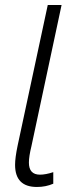

<svg xmlns="http://www.w3.org/2000/svg" viewBox="-20 -734 282 764"><path d="M192 -3V-49Q162 -39 139 -39Q95 -39 95 -87Q95 -111 105 -152L225 -714H170L50 -154Q40 -106 40 -78Q40 10 127 10Q162 10 192 -3Z"/></svg>

Font: Noto Sans UI SemiCondensed Light
Style: Italic
Weight: 300
Width: 4
Designer: Monotype Design Team
Foundry: Monotype Imaging Inc.
Version: 1.001